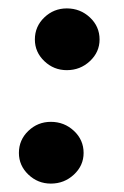

<svg xmlns="http://www.w3.org/2000/svg" viewBox="-20 -426 296 457"><path d="M139 -259Q108 -259 85.5 -280.5Q63 -302 63 -332Q63 -363 85.5 -384.5Q108 -406 139 -406Q171 -406 194 -384.5Q217 -363 217 -332Q217 -302 194 -280.5Q171 -259 139 -259ZM101 11Q70 11 47.5 -10.5Q25 -32 25 -62Q25 -93 47.5 -114.5Q70 -136 101 -136Q133 -136 156 -114.5Q179 -93 179 -62Q179 -32 156 -10.5Q133 11 101 11Z"/></svg>

Font: Alumni Sans Black
Style: Italic
Weight: 900
Italic angle: -8°
Version: Version 1.016